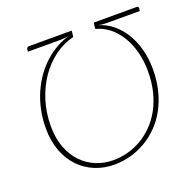

<svg xmlns="http://www.w3.org/2000/svg" viewBox="-125 -833 987 971"><g transform="rotate(-20 368.5 -347.5)"><path d="M331 8Q276 8 228 -11.5Q180 -31 144 -68Q108 -105 87.2 -159.2Q66.5 -213.5 66.5 -282.5Q66.5 -335 76.8 -382.8Q87 -430.5 105.5 -472Q124 -513.5 149.2 -548.2Q174.5 -583 204.5 -609.8Q234.5 -636.5 267.8 -655Q301 -673.5 335.5 -682.5Q324 -681 313 -679.8Q302 -678.5 292 -678.5H114L115.5 -692.5Q116.5 -697 119.5 -700Q122.5 -703 127.5 -703H358.5L357 -685.5H356.5L355 -670Q300 -657 252.5 -622.2Q205 -587.5 169.8 -536.5Q134.5 -485.5 114.2 -421.2Q94 -357 94 -284.5Q94 -219 113.2 -168.8Q132.5 -118.5 165.2 -84.5Q198 -50.5 241.5 -32.8Q285 -15 333.5 -15Q372.5 -15 411.5 -25.2Q450.5 -35.5 485.8 -56Q521 -76.5 551.2 -107.2Q581.5 -138 603.8 -178.5Q626 -219 638.5 -269.2Q651 -319.5 651 -379.5Q651 -433 638.5 -481.2Q626 -529.5 602.8 -568.2Q579.5 -607 546.8 -633.5Q514 -660 473.5 -670L475 -685.5L477.5 -703H708.5Q713.5 -703 716 -700Q718.5 -697 718 -692.5L716 -678.5H538.5Q528.5 -678.5 517.5 -679.5Q506.5 -680.5 496 -682Q535 -671 568.2 -644Q601.5 -617 626 -577.8Q650.5 -538.5 664.2 -488.2Q678 -438 678 -380.5Q678 -318 664.5 -264.8Q651 -211.5 627.2 -168.5Q603.5 -125.5 570.5 -92.5Q537.5 -59.5 499 -37.2Q460.5 -15 417.8 -3.5Q375 8 331 8Z"/></g></svg>

Font: Lato ExtraLight
Style: Italic
Weight: 275
Italic angle: -7°
Designer: Lukasz Dziedzic with Adam Twardoch and Botio Nikoltchev
Foundry: tyPoland Lukasz Dziedzic
Version: Version 2.015; 2015-08-06; http://www.latofonts.com/